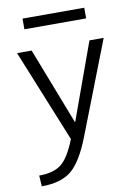

<svg xmlns="http://www.w3.org/2000/svg" viewBox="-100 -768 762 1063"><g transform="rotate(-10 281.0 -236.5)"><path d="M103 -643V-703H450V-643ZM122 -520 289 -89H291L447 -520H527L325 0Q273 134 214 182Q155 230 47 230L43 169Q124 169 168 134.5Q212 100 251 0L40 -520Z"/></g></svg>

Font: Mplus 1p
Style: Regular
Weight: 400
Version: Version 1.061